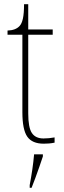

<svg xmlns="http://www.w3.org/2000/svg" viewBox="-20 -677 305 918"><path d="M189 10Q134 10 110.5 -23.5Q87 -57 87 -141V-511H16V-531Q54 -532 73 -552Q84 -563 89.5 -588Q95 -613 95 -657H115V-536H232V-511H115V-135Q115 -67 132.5 -41Q150 -15 188 -15Q214 -15 241 -20V5Q227 8 214 9Q201 10 189 10ZM122 208Q129 171 134.5 133.5Q140 96 143 61H185V71Q178 92 168.5 119.5Q159 147 149 174Q139 201 131 221H122Z"/></svg>

Font: Noto Serif Tamil SemiCondensed Thin
Style: Italic
Weight: 100
Width: 4
Italic angle: -12°
Designer: Indian Type Foundry, Tom Grace, and the Monotype Design Team
Foundry: Monotype Imaging Inc.
Version: Version 2.003; ttfautohint (v1.8.4.7-5d5b)